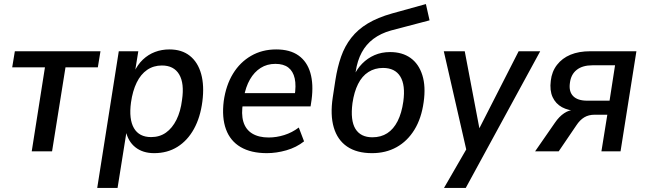

<svg xmlns="http://www.w3.org/2000/svg" viewBox="-20 -744 3187 944"><path d="M136 0 201 -413H40L53 -492H474L461 -413H302L236 0Z M458 180 564 -492H660L643 -387H638Q656 -426 682.5 -451Q709 -476 742 -488.5Q775 -501 813 -501Q874 -501 913.5 -469.5Q953 -438 969 -380.5Q985 -323 975 -245Q965 -167 933.5 -110Q902 -53 852.5 -22Q803 9 738 9Q682 9 645.5 -20Q609 -49 598 -102H603L558 180ZM723 -70Q765 -70 796 -92Q827 -114 847.5 -155Q868 -196 875 -253Q887 -334 861 -378Q835 -422 776 -422Q735 -422 703.5 -400.5Q672 -379 652 -338Q632 -297 624 -240Q613 -158 638.5 -114Q664 -70 723 -70Z M1292 9Q1214 9 1163 -21Q1112 -51 1091 -108.5Q1070 -166 1080 -247Q1091 -325 1125.5 -381.5Q1160 -438 1214.5 -469.5Q1269 -501 1338 -501Q1406 -501 1448 -471Q1490 -441 1506 -385.5Q1522 -330 1512 -254L1507 -221H1156L1166 -286H1447L1428 -269Q1437 -323 1429 -358.5Q1421 -394 1397.5 -412Q1374 -430 1334 -430Q1293 -430 1261.5 -410Q1230 -390 1209 -353.5Q1188 -317 1179 -266L1175 -240Q1165 -184 1176.5 -145.5Q1188 -107 1220 -87.5Q1252 -68 1301 -68Q1339 -68 1377.5 -80Q1416 -92 1449 -117L1475 -49Q1437 -19 1388 -5Q1339 9 1292 9Z M1809 9Q1734 9 1686.5 -23.5Q1639 -56 1621 -117.5Q1603 -179 1616 -265L1629 -350Q1639 -414 1657 -465.5Q1675 -517 1707 -558Q1739 -599 1788 -628.5Q1837 -658 1908 -678L2074 -724L2092 -644L1902 -594Q1852 -580 1816 -553Q1780 -526 1758.5 -486Q1737 -446 1729 -393L1725 -366H1717Q1734 -404 1760.5 -431Q1787 -458 1821.5 -473Q1856 -488 1898 -488Q1958 -488 1998.5 -459Q2039 -430 2056.5 -374.5Q2074 -319 2063 -242Q2052 -162 2017.5 -106Q1983 -50 1930 -20.5Q1877 9 1809 9ZM1811 -69Q1853 -69 1884 -89Q1915 -109 1935 -148.5Q1955 -188 1963 -245Q1974 -326 1948 -368Q1922 -410 1863 -410Q1823 -410 1791.5 -390Q1760 -370 1740.5 -331Q1721 -292 1713 -237Q1702 -152 1727.5 -110.5Q1753 -69 1811 -69Z M2163 180 2282 -26 2279 20 2162 -492H2265L2341 -92H2326L2530 -492H2636L2270 180Z M2611 0 2708 -140Q2729 -171 2754 -187.5Q2779 -204 2805 -204H2818L2817 -199Q2774 -200 2743 -217Q2712 -234 2697 -266.5Q2682 -299 2688 -347Q2693 -392 2718.5 -425Q2744 -458 2785 -475Q2826 -492 2882 -492H3109L3031 0H2937L2966 -180H2904Q2874 -180 2852.5 -167Q2831 -154 2814 -128L2727 0ZM2867 -249H2977L3004 -423H2893Q2844 -423 2815.5 -400.5Q2787 -378 2782 -336Q2776 -294 2798 -271.5Q2820 -249 2867 -249Z"/></svg>

Font: Nunito Sans 10pt SemiCondensed SemiBold
Style: Italic
Weight: 600
Width: 4
Italic angle: -9°
Designer: Vernon Adams
Foundry: Vernon Adams
Version: Version 3.101;gftools[0.9.27]